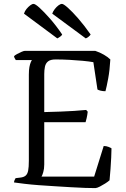

<svg xmlns="http://www.w3.org/2000/svg" viewBox="-20 -965 648 985"><path d="M470 0Q450 0 417 -1Q384 -2 344.5 -4.5Q305 -7 262.5 -9.5Q220 -12 179.5 -15Q139 -18 106 -22Q73 -26 52 -29Q52 -35 55 -41.5Q58 -48 60 -51L85 -54Q102 -56 111.5 -64Q121 -72 124.5 -90Q128 -108 128 -140V-582Q128 -606 131 -621.5Q134 -637 138 -646Q142 -655 144 -657H61Q60 -660 56.5 -664.5Q53 -669 52 -677Q57 -682 68 -688Q79 -694 90.5 -699Q102 -704 107 -704H469Q493 -696 513.5 -684Q534 -672 546 -660Q543 -605 535 -562Q527 -519 521 -497Q507 -497 495.5 -500Q484 -503 480 -506L459 -646Q437 -650 405 -653Q373 -656 336.5 -658Q300 -660 265 -660Q239 -660 226.5 -650Q214 -640 210.5 -622.5Q207 -605 207 -585V-390Q252 -391 289.5 -392.5Q327 -394 360.5 -396Q394 -398 422 -401L430 -392Q428 -374 424.5 -359Q421 -344 419 -338H207V-121Q207 -99 202 -82Q197 -65 193 -59H463L512 -216Q525 -216 536.5 -211.5Q548 -207 552 -204Q552 -184 550.5 -156.5Q549 -129 547 -99Q545 -69 542 -40Q533 -32 519.5 -23.5Q506 -15 492.5 -8Q479 -1 470 0ZM274 -768 103 -895Q107 -908 116 -919Q125 -930 135 -937.5Q145 -945 152 -945Q161 -945 183 -925Q205 -905 236 -870Q267 -835 299 -788Q297 -783 289.5 -777.5Q282 -772 274 -768ZM420 -768 248 -895Q252 -907 261 -918.5Q270 -930 280 -937.5Q290 -945 298 -945Q306 -945 328.5 -925Q351 -905 381.5 -870Q412 -835 445 -788Q442 -783 435 -777Q428 -771 420 -768Z"/></svg>

Font: Texturina 12pt ExtraLight
Style: Regular
Weight: 250
Designer: Guillermo Torres Carreño
Foundry: Omnibus-Type
Version: Version 1.002